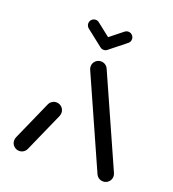

<svg xmlns="http://www.w3.org/2000/svg" viewBox="-127 -788 799 886"><g transform="rotate(20 272.5 -345.0)"><path d="M66.7 -0.4Q50.7 -0.4 39.6 -11.5Q28.5 -22.6 28.5 -38.5Q28.5 -47 31.9 -54.8L117.8 -248.1Q122.6 -258.1 131.9 -264.1Q141.1 -270 152.2 -270Q168.1 -270 179.3 -258.9Q190.4 -247.8 190.4 -231.9Q190.4 -223.3 187 -215.6L101.1 -22.2Q96.3 -12.2 87 -6.3Q77.8 -0.4 66.7 -0.4ZM516.3 -38.5Q516.3 -22.6 505.2 -11.5Q494.1 -0.4 478.1 -0.4Q467 -0.4 457.8 -6.3Q448.5 -12.2 443.7 -22.2L247 -463.7Q243.3 -471.1 243.3 -480Q243.3 -495.9 254.4 -507Q265.6 -518.1 281.5 -518.1Q292.6 -518.1 301.9 -512.2Q311.1 -506.3 315.9 -496.3L512.6 -54.8Q516.3 -47.4 516.3 -38.5ZM165.2 -662.6Q165.2 -674.1 173.1 -682Q181.1 -690 192.6 -690Q202.6 -690 209.6 -683.7L290 -620.7Q294.8 -616.7 297.6 -611.1Q300.4 -605.6 300.4 -599.3Q300.4 -587.8 292.4 -579.8Q284.4 -571.9 273 -571.9Q263 -571.9 255.9 -578.1L175.6 -641.1Q170.7 -645.2 168 -650.7Q165.2 -656.3 165.2 -662.6ZM352.6 -690Q364.1 -690 372 -681.9Q380 -673.7 380 -662.6Q380 -649.6 369.6 -641.1L290 -577.8L255.9 -620.7L335.2 -683.7Q343.3 -690 352.6 -690Z"/></g></svg>

Font: 26F Galaxy Sans
Style: Bold
Weight: 700
Designer: C₂₉H₂₅N₃O₅
Version: Version 1.100